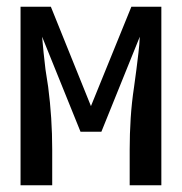

<svg xmlns="http://www.w3.org/2000/svg" viewBox="-20 -550 540 570"><path d="M41 0H135V-106Q135 -153 132 -199.5Q129 -246 123 -292L115 -344Q112 -369 109.5 -393Q107 -417 105 -441L219 -159H281L395 -441Q394 -417 391 -393Q388 -369 385 -344L378 -292Q371 -246 368 -199.5Q365 -153 365 -106V0H459V-530H370L250 -235L131 -530H41Z"/></svg>

Font: Iosevka SS08 Medium
Style: Regular
Weight: 500
Monospace: yes
Designer: Belleve Invis
Foundry: Belleve Invis
Version: Version 3.4.3; ttfautohint (v1.8.3)